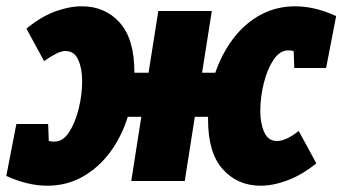

<svg xmlns="http://www.w3.org/2000/svg" viewBox="-52 -575 1088 610"><path d="M98 15Q36 15 -32 -16L0 -181H101L103 -127Q112 -125 120 -125Q148 -125 167.5 -155Q187 -185 198 -229.5Q209 -274 209 -318Q209 -357 196.5 -385Q184 -413 156 -413Q143 -413 125.5 -404Q108 -395 88 -381L32 -484Q78 -522 123 -538.5Q168 -555 208 -555Q282 -555 328.5 -503Q375 -451 375 -345Q375 -344 375 -344H420L451 -540H621L590 -344H632Q653 -405 689.5 -453Q726 -501 776 -528Q826 -555 886 -555Q948 -555 1016 -524L984 -359H883L881 -413Q872 -415 864 -415Q837 -415 817 -385Q797 -355 786 -310.5Q775 -266 775 -222Q775 -183 787.5 -155Q800 -127 828 -127Q857 -127 897 -159L953 -56Q907 -19 861.5 -2Q816 15 776 15Q703 15 656 -37Q609 -89 609 -195Q609 -200 609 -204H567L535 0H365L397 -204H354Q334 -140 297.5 -91Q261 -42 210.5 -13.5Q160 15 98 15Z"/></svg>

Font: Bitter Black
Style: Italic
Weight: 900
Italic angle: -9°
Designer: Sol Matas, and Bitter project Authors
Foundry: Sol Matas
Version: Version 2.001